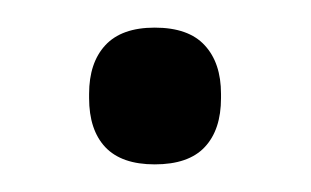

<svg xmlns="http://www.w3.org/2000/svg" viewBox="-20 -335 225 139"><path d="M92 -216Q68 -216 56.2 -228.5Q44.5 -241 44.5 -264V-267Q44.5 -289.5 56.2 -302.2Q68 -315 92 -315Q116.5 -315 128.2 -302.2Q140 -289.5 140 -267V-264Q140 -241 128.2 -228.5Q116.5 -216 92 -216Z"/></svg>

Font: Anek Kannada Medium
Style: Regular
Weight: 400
Version: Version 1.003